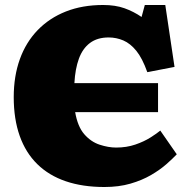

<svg xmlns="http://www.w3.org/2000/svg" viewBox="-20 -735 768 769"><path d="M398 14Q311 14 243.5 -9Q176 -32 129.5 -77.5Q83 -123 59 -190.5Q35 -258 35 -346Q35 -430 59.5 -498Q84 -566 131 -614.5Q178 -663 244 -689Q310 -715 393 -715Q442 -715 478.5 -702Q515 -689 547 -667L560 -715H642L679 -467L570 -446Q550 -502 526 -531.5Q502 -561 474 -573Q446 -585 415 -585Q370 -585 340.5 -563Q311 -541 296 -500Q281 -459 278 -402H613V-286H281Q291 -228 317.5 -197.5Q344 -167 379 -155.5Q414 -144 445 -144Q487 -144 522 -156Q557 -168 583 -184.5Q609 -201 622 -212L688 -117Q672 -100 646.5 -77.5Q621 -55 585 -34Q549 -13 502.5 0.5Q456 14 398 14Z"/></svg>

Font: Literata Black
Style: Regular
Weight: 900
Designer: Latin by Veronika Burian and Jose Scaglione. Greek by Irene Vlachou. Cyrillic by Vera Evstafieva.
Foundry: TypeTogether
Version: Version 3.103;gftools[0.9.29]